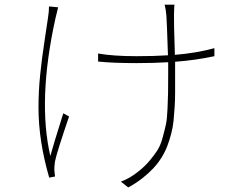

<svg xmlns="http://www.w3.org/2000/svg" viewBox="-20 -781 1040 840"><path d="M194.3 -752.9 234.4 -749Q226.6 -717.8 222.7 -701.2Q143.6 -342.8 200.2 -98.6Q211.9 -142.6 256.8 -285.2L282.2 -271.5Q228.5 -114.3 220.7 -75.2Q216.8 -48.8 217.8 -35.2L220.7 -8.8L195.3 -3.9Q148.4 -165 148.4 -310.5Q148.4 -381.8 155.8 -454.6Q163.1 -527.3 176.3 -611.8Q189.5 -696.3 190.4 -706.1Q194.3 -729.5 194.3 -752.9ZM918 -570.3V-535.2Q836.9 -517.6 746.1 -510.7V-485.4Q746.1 -470.7 746.1 -442.4Q746.1 -408.2 746.1 -376Q746.1 -343.8 744.1 -313Q742.2 -282.2 739.3 -252.9Q736.3 -223.6 729 -195.8Q721.7 -168 711.9 -142.1Q702.1 -116.2 686.5 -91.3Q670.9 -66.4 650.4 -44.4Q629.9 -22.5 602.5 -1Q575.2 20.5 541 39.1L508.8 13.7Q548.8 -1 585.9 -31.2Q613.3 -52.7 634.3 -77.6Q655.3 -102.5 668.9 -124Q682.6 -145.5 691.9 -180.2Q701.2 -214.8 706.1 -237.3Q710.9 -259.8 712.9 -305.2Q714.8 -350.6 715.3 -375Q715.8 -399.4 715.8 -456.1Q715.8 -475.6 715.8 -485.4V-508.8Q654.3 -504.9 577.1 -504.9Q474.6 -504.9 409.2 -511.7V-546.9Q474.6 -535.2 578.1 -535.2Q655.3 -535.2 714.8 -539.1Q710 -688.5 708 -711.9Q706.1 -738.3 700.2 -760.7H743.2Q742.2 -755.9 742.2 -749.5Q742.2 -743.2 741.7 -732.4Q741.2 -721.7 741.2 -712.9Q740.2 -696.3 745.1 -541Q839.8 -548.8 918 -570.3Z"/></svg>

Font: Gen Shin Gothic Monospace ExtraLight
Style: Regular
Weight: 200
Designer: [Source Han Sans]
Ryoko NISHIZUKA  (kana & ideographs); Paul D. Hunt (Latin, Greek & Cyrillic); Wenlong ZHANG  (bopomofo
Version: Version 1.002.20150607